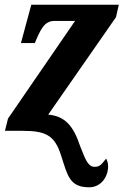

<svg xmlns="http://www.w3.org/2000/svg" viewBox="-20 -556 525 816"><path d="M359 240C403 240 434 205 439 162C440 147 440 134 431 118C410 145 403 153 382 153C355 153 344 125 321 66C291 -24 255 -62 185 -69L473 -483L485 -536H113L69 -373H128C152 -430 168 -467 211 -467H299L14 -52L1 0H76C176 0 213 20 240 106C267 189 275 240 359 240Z"/></svg>

Font: Noto Serif Condensed Extra
Style: Italic
Weight: 800
Width: 3
Italic angle: -12°
Designer: Monotype Design Team
Foundry: Monotype Imaging Inc.
Version: Version 1.901